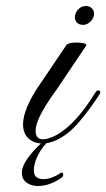

<svg xmlns="http://www.w3.org/2000/svg" viewBox="-20 -467 355 641"><path d="M121 12Q94 12 75.5 -4.5Q57 -21 57 -52Q57 -68 63 -89Q70 -111 79.5 -129.5Q89 -148 96.5 -160Q104 -172 104 -172L202 -317Q208 -322 217 -323.5Q226 -325 236 -325Q250 -325 260 -322.5Q270 -320 268 -315L169 -168Q166 -164 149.5 -140.5Q133 -117 118 -89Q99 -54 99 -29Q99 -2 124 -2Q132 -2 143.5 -5.5Q155 -9 170 -17Q233 -52 299 -159Q302 -164 304.5 -164.5Q307 -165 308 -165Q313 -165 314.5 -161.5Q316 -158 313 -153Q277 -98 242.5 -58Q208 -18 170 0Q145 12 121 12ZM258 -384Q244 -384 237 -391.5Q230 -399 230 -409Q230 -424 241 -435.5Q252 -447 266 -447Q279 -447 286.5 -439.5Q294 -432 294 -421Q294 -407 282.5 -395.5Q271 -384 258 -384ZM108 154Q84 154 68.5 142.5Q53 131 53 109Q53 89 72 62Q91 35 120 9Q123 7 127.5 3.5Q132 0 135 0Q137 0 140 0.5Q143 1 143 3Q122 22 107.5 50Q93 78 93 101Q93 118 102 124.5Q111 131 124 131Q139 131 155 125Q171 119 180 112Q183 109 186 109Q191 109 191 116Q191 123 183 128Q164 141 144.5 147.5Q125 154 108 154Z"/></svg>

Font: Fleur De Leah
Style: Regular
Weight: 400
Designer: Robert E. Leuschke
Foundry: Robert E. Leuschke
Version: Version 1.010; ttfautohint (v1.8.3)